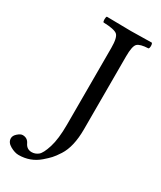

<svg xmlns="http://www.w3.org/2000/svg" viewBox="-274 -717 802 959"><g transform="rotate(30 127.0 -237.5)"><path d="M226.1 -522.9V-103Q226.1 -52.2 217 -13.2Q208 25.9 189.9 54Q171.9 82 158.9 95.9Q146 109.9 124 128.9Q74.2 171.9 6.8 171.9Q-15.1 171.9 -41.5 157Q-67.9 142.1 -67.9 118.2Q-67.9 103 -52 89.1Q-36.1 75.2 -23.9 75.2Q3.9 75.2 15.6 100.6Q28.3 127 56.2 127Q76.2 127 93 114Q109.9 101.1 125.5 51.5Q141.1 2 141.1 -81.1V-522.9Q141.1 -583 124 -597.4Q106.9 -611.8 43.9 -613.8Q40 -617.7 40 -629.9Q40 -642.1 43.9 -647Q144 -645 183.1 -645Q227.1 -645 303.2 -647Q308.1 -642.1 308.1 -630.1Q308.1 -618.2 303.2 -613.8Q255.4 -611.8 240.7 -596.9Q226.1 -582 226.1 -522.9Z"/></g></svg>

Font: Linux Libertine
Style: Regular
Weight: 400
Designer: Philipp H. Poll
Foundry: Philipp H. Poll
Version: Version 5.3.0 ; ttfautohint (v0.9)